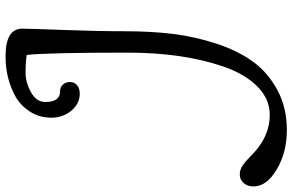

<svg xmlns="http://www.w3.org/2000/svg" viewBox="-402 -540 1026 673"><g transform="rotate(-90 110.5 -203.0)"><path d="M255 -622Q227 -626 193 -626Q159 -626 124.5 -607Q90 -588 90 -557Q90 -505 127 -505Q142 -505 151 -495Q160 -485 160 -470Q160 -455 149 -445.5Q138 -436 119 -436Q84 -436 59.5 -465.5Q35 -495 35 -535.5Q35 -576 55 -608.5Q75 -641 107 -660Q170 -696 250 -696Q347 -696 347 -638Q347 -610 342.5 -492.5Q338 -375 338 -279.5Q338 -184 328.5 -108Q319 -32 294.5 43Q270 118 231.5 171Q193 224 131.5 257Q70 290 -8.5 290Q-87 290 -146.5 254.5Q-206 219 -206 173Q-206 152 -194 138.5Q-182 125 -164.5 125Q-147 125 -132.5 135Q-118 145 -101 162Q-35 230 45 230Q100 230 143 188Q186 146 212 74Q263 -70 263 -268Q263 -547 255 -622Z"/></g></svg>

Font: Macondo Swash Caps
Style: Regular
Weight: 400
Designer: John Vargas Beltran
Foundry: John Vargas Beltran
Version: Version 2.001